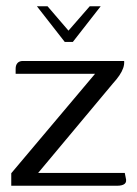

<svg xmlns="http://www.w3.org/2000/svg" viewBox="-20 -594 439 614"><path d="M98 -574H132L199 -496L267 -574H302L213 -460H187ZM102 -41H379L382 -26Q386 -12 378.5 -6Q371 0 354 0H16V-40L284 -358H30V-374Q30 -386 36 -392.5Q42 -399 53 -399H377Q378 -388 374 -376.5Q370 -365 361.5 -352.5Q353 -340 341 -327Z"/></svg>

Font: Genos Thin
Style: Regular
Weight: 400
Version: Version 1.010